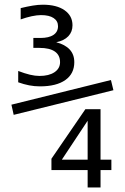

<svg xmlns="http://www.w3.org/2000/svg" viewBox="-20 -700 540 829"><path d="M348.6 -228.5H414.1V-10.7H460.9V34.2H414.1V109.4H358.4V34.2H202.1V-14.6ZM358.4 -178.7 247.1 -10.7H358.4ZM222.7 -517.6Q260.7 -507.8 280.8 -486.3Q300.8 -464.8 300.8 -431.6Q300.8 -381.8 262.2 -354.5Q223.6 -327.1 152.3 -327.1Q128.9 -327.1 106 -331.5Q83 -335.9 58.6 -344.7V-393.6Q86.9 -382.8 109.4 -377.4Q131.8 -372.1 150.4 -372.1Q191.4 -372.1 215.3 -388.2Q239.3 -404.3 239.3 -431.6Q239.3 -461.9 216.8 -477.5Q194.3 -493.2 150.4 -493.2H124V-536.1H154.3Q191.4 -536.1 210.9 -549.3Q230.5 -562.5 230.5 -586.9Q230.5 -609.4 211.4 -622.1Q192.4 -634.8 157.2 -634.8Q139.6 -634.8 116.7 -629.9Q93.8 -625 69.3 -616.2V-665Q97.7 -671.9 121.1 -675.8Q144.5 -679.7 165 -679.7Q224.6 -679.7 258.8 -655.8Q293 -631.8 293 -590.8Q293 -562.5 274.9 -543.5Q256.8 -524.4 222.7 -517.6ZM39.1 -204.1 29.3 -248 459 -354.5 469.7 -310.5Z"/></svg>

Font: BabelStone Xiangqi
Style: Regular
Weight: 400
Designer: Andrew West
Foundry: BabelStone
Version: Version 11.000 June 09, 2018